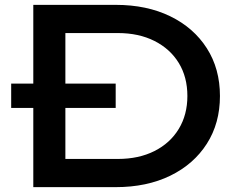

<svg xmlns="http://www.w3.org/2000/svg" viewBox="-20 -770 969 790"><path d="M26 -426H456V-326H26ZM456 -750Q584 -750 680.5 -703Q777 -656 831 -571.5Q885 -487 885 -375Q885 -263 831 -178.5Q777 -94 680.5 -47Q584 0 456 0H117V-750ZM249 -46 176 -116H465Q551 -116 615.5 -148.5Q680 -181 715.5 -239.5Q751 -298 751 -375Q751 -453 715.5 -511Q680 -569 615.5 -601.5Q551 -634 465 -634H176L249 -704Z"/></svg>

Font: Bounded
Style: Regular
Weight: 400
Designer: Vlad Churkin
Version: Version 1.0